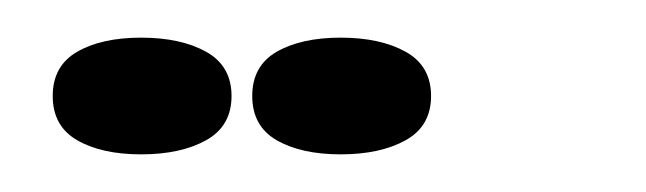

<svg xmlns="http://www.w3.org/2000/svg" viewBox="-20 -638 343 102"><path d="M161 -556Q140 -556 127 -563.5Q114 -571 114 -587Q114 -603 127 -610.5Q140 -618 161 -618Q182 -618 195.5 -610.5Q209 -603 209 -587Q209 -571 195.5 -563.5Q182 -556 161 -556ZM55 -556Q34 -556 21 -563.5Q8 -571 8 -587Q8 -603 21 -610.5Q34 -618 55 -618Q76 -618 89.5 -610.5Q103 -603 103 -587Q103 -571 89.5 -563.5Q76 -556 55 -556Z"/></svg>

Font: Jura
Style: Bold
Weight: 700
Designer: Ed Merritt
Foundry: Ten by Twenty
Version: Version 1.007